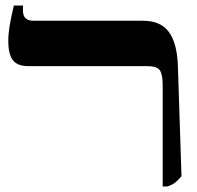

<svg xmlns="http://www.w3.org/2000/svg" viewBox="-20 -667 712 694"><path d="M568 7V-359Q568 -397 558 -412.5Q548 -428 512 -428H82Q43 -428 26.5 -449.5Q10 -471 10 -519Q10 -544 14.5 -572Q19 -600 30 -647H63V-628Q63 -592 101 -592H497Q560 -592 590 -552Q620 -512 623 -429L636 -30Q623 -15 613 -7Q603 1 585 7Z"/></svg>

Font: Noto Serif Hebrew Condensed ExtraBold
Style: Regular
Weight: 800
Width: 3
Designer: Monotype Design Team
Foundry: Monotype Imaging Inc.
Version: Version 2.004; ttfautohint (v1.8.4.7-5d5b)